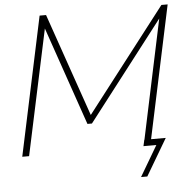

<svg xmlns="http://www.w3.org/2000/svg" viewBox="-58 -767 960 980"><g transform="rotate(-5 422.0 -277.0)"><path d="M181 -710H214L397 -182L805 -710H837L686 0H652L788 -642L399 -138H376L202 -642L65 0H30ZM625 156 717 0H651L658 -32H768L657 156Z"/></g></svg>

Font: Raleway ExtraLight
Style: Italic
Weight: 200
Italic angle: -12°
Designer: Matt McInerney, Pablo Impallari, Rodrigo Fuenzalida
Foundry: Matt McInerney, Pablo Impallari, Rodrigo Fuenzalida
Version: Version 4.026